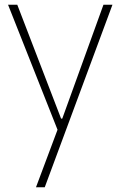

<svg xmlns="http://www.w3.org/2000/svg" viewBox="-20 -547 508 811"><path d="M132 244H169L455 -527H417L243 -46H238L53 -527H14L223 1Z"/></svg>

Font: Spoqa Han Sans Neo Thin
Style: Regular
Weight: 100
Designer: [Spoqa Han Sans Neo] Dong-huui Kim  Younghwa Kang  Yujin Lee  [Noto Sans] Ryoko NISHIZUKA  (kana & ideographs); Paul D. 
Foundry: Spoqa (http://www.spoqa-han-sans.com)
Version: Version 1.100;hotconv 1.0.109;makeotfexe 2.5.65596